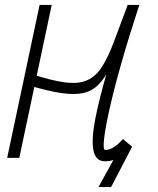

<svg xmlns="http://www.w3.org/2000/svg" viewBox="-20 -638 640 776"><path d="M378 118 443 0 514 -45 429 118ZM58 0H9L140 -618H189ZM477 -76 514 -45Q488 -16 460.5 -1Q433 14 405 14Q366 14 357.5 -31Q349 -76 365.5 -160Q382 -244 416.5 -360Q451 -476 496 -618H544Q503 -535 475.5 -471.5Q448 -408 425.5 -364.5Q403 -321 377.5 -295.5Q352 -270 316.5 -262Q281 -254 227 -262Q173 -270 93 -294L103 -340Q188 -312 243 -305Q298 -298 333 -314Q368 -330 392.5 -368.5Q417 -407 440.5 -469.5Q464 -532 496 -618H543Q501 -490 470.5 -382.5Q440 -275 422.5 -196.5Q405 -118 400.5 -75Q396 -32 405 -32Q422 -32 439 -42.5Q456 -53 477 -76Z"/></svg>

Font: Victor Mono Thin
Style: Italic
Weight: 100
Italic angle: -12°
Monospace: yes
Designer: Rune Bjørnerås
Version: Version 1.561;gftools[0.9.30]